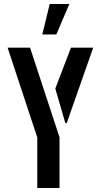

<svg xmlns="http://www.w3.org/2000/svg" viewBox="-20 -938 503 958"><path d="M191 -766 228 -918H326L261 -766ZM166 0V-252L18 -700H130L277 -253V0ZM306 -324 256 -496 334 -700H445L313 -324Z"/></svg>

Font: Stick No Bills ExtraLight SemiBold
Style: Regular
Weight: 600
Version: Version 2.000